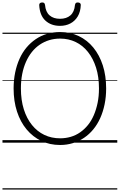

<svg xmlns="http://www.w3.org/2000/svg" viewBox="-20 -1153 968 1552"><path d="M466 19Q382 19 313.5 -14Q245 -47 195 -107Q145 -167 117.5 -251Q90 -335 90 -438Q90 -506 102.5 -566.5Q115 -627 138 -678Q161 -729 194 -768.5Q227 -808 269 -836.5Q311 -865 360.5 -879.5Q410 -894 466 -894Q548 -894 616.5 -861.5Q685 -829 734.5 -768.5Q784 -708 811 -624.5Q838 -541 838 -438Q838 -370 825.5 -309.5Q813 -249 790 -198Q767 -147 734 -107Q701 -67 659.5 -39Q618 -11 569 4Q520 19 466 19ZM466 -35Q511 -35 552 -47Q593 -59 628 -83.5Q663 -108 691 -142.5Q719 -177 738.5 -222.5Q758 -268 769 -321.5Q780 -375 780 -438Q780 -532 756.5 -606Q733 -680 691 -733Q649 -786 591.5 -813.5Q534 -841 466 -841Q419 -841 378 -828.5Q337 -816 301.5 -792Q266 -768 238 -733Q210 -698 190 -653Q170 -608 159.5 -554.5Q149 -501 149 -438Q149 -344 172.5 -269.5Q196 -195 238.5 -142.5Q281 -90 338.5 -62.5Q396 -35 466 -35ZM465 -944Q393 -944 347 -986.5Q301 -1029 297 -1113Q297 -1122 303 -1127.5Q309 -1133 321 -1133Q333 -1133 337.5 -1128Q342 -1123 344 -1113Q349 -1056 381 -1028.5Q413 -1001 465 -1001Q517 -1001 549 -1028.5Q581 -1056 586 -1113Q588 -1123 592.5 -1128Q597 -1133 608 -1133Q621 -1133 627 -1127.5Q633 -1122 633 -1113Q631 -1058 608.5 -1020.5Q586 -983 549 -963.5Q512 -944 465 -944ZM0 369H928V379H0ZM0 -20H928V0H0ZM0 -505H928V-500H0ZM0 -889H928V-879H0Z"/></svg>

Font: Playwrite HR Lijeva Guides
Style: Regular
Weight: 400
Designer: Veronika Burian, José Scaglione
Foundry: TypeTogether
Version: Version 1.003